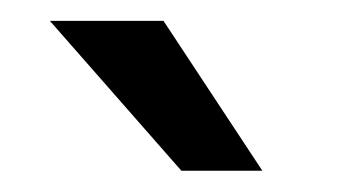

<svg xmlns="http://www.w3.org/2000/svg" viewBox="-20 -770 349 184"><path d="M231.4 -606.4H153.8L27.8 -750H136.7Z"/></svg>

Font: Roboto-ThirdPerson-AD3FC
Style: ThirdPerson-AD3FC
Weight: 400
Designer: Google
Version: Version 2.137; 2017